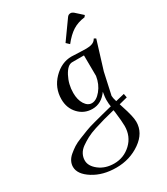

<svg xmlns="http://www.w3.org/2000/svg" viewBox="-285 -526 804 922"><g transform="rotate(-30 117.5 -64.5)"><path d="M168.9 -329.1 242.2 -431.6Q249 -441.4 260.7 -441.4Q268.6 -441.4 276.4 -435.5L316.4 -399.4L309.6 -390.6Q270.5 -385.7 242.2 -367.7Q213.9 -349.6 185.5 -313.5ZM81.1 -102.5Q81.1 -64.5 96.7 -40Q112.3 -15.6 134.8 -15.6Q160.2 -15.6 185.1 -45.9Q210 -76.2 216.8 -119.1L215.8 -233.4H150.4Q125 -233.4 103 -191.9Q81.1 -150.4 81.1 -102.5ZM-33.2 206.1Q-33.2 237.3 0.5 263.2Q34.2 289.1 83 289.1Q136.7 289.1 176.3 252Q215.8 214.8 215.8 157.2Q215.8 132.8 209 77.1L207 65.4Q170.9 74.2 146 81.1Q121.1 87.9 90.8 97.7Q60.5 107.4 40.5 118.2Q20.5 128.9 2.4 141.6Q-15.6 154.3 -24.4 170.9Q-33.2 187.5 -33.2 206.1ZM-97.7 204.1Q-97.7 188.5 -90.3 173.8Q-83 159.2 -67.9 146.5Q-52.7 133.8 -37.1 123.5Q-21.5 113.3 4.9 103Q31.2 92.8 49.8 85.4Q68.4 78.1 100.1 69.8Q131.8 61.5 148.4 57.1Q165 52.7 196.3 44.9Q202.1 43.9 205.1 43Q202.1 28.3 202.1 4.9Q202.1 -3.9 203.1 -10.7L207 -37.1Q173.8 9.8 124 9.8Q78.1 9.8 47.4 -22.9Q16.6 -55.7 16.6 -104.5Q16.6 -168 61 -213.4Q105.5 -258.8 161.1 -258.8Q174.8 -258.8 209 -256.8Q235.4 -255.9 242.2 -255.9Q281.2 -255.9 293.9 -275.4L296.9 -280.3L307.6 -274.4L259.8 -119.1L235.4 -7.8Q234.4 -2.9 233.4 1Q233.4 12.7 240.2 34.2L289.1 22.5L293 43.9L247.1 55.7Q250 66.4 252.9 74.2Q274.4 138.7 274.4 168Q274.4 229.5 215.8 270.5Q157.2 311.5 82 311.5Q7.8 311.5 -44.9 278.3Q-97.7 245.1 -97.7 204.1Z"/></g></svg>

Font: Kleymisska
Style: Regular
Weight: 500
Italic angle: -8°
Designer: gluk
Foundry: gluk
Version: Version 0.298